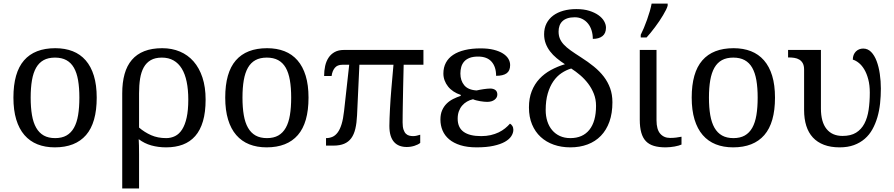

<svg xmlns="http://www.w3.org/2000/svg" viewBox="-20 -816 5011 1076"><path d="M522 -269Q522 -127.9 462.2 -59.1Q402.3 9.8 287.1 9.8Q232.9 9.8 189.9 -7.3Q147 -24.4 116.9 -59.1Q86.9 -93.8 71 -146.2Q55.2 -198.7 55.2 -269Q55.2 -409.2 114.5 -477.5Q173.8 -545.9 290 -545.9Q344.2 -545.9 387.2 -529.1Q430.2 -512.2 460.2 -477.8Q490.2 -443.4 506.1 -391.4Q522 -339.4 522 -269ZM151.9 -269Q151.9 -213.4 159.2 -170.9Q166.5 -128.4 182.9 -99.9Q199.2 -71.3 225.3 -56.6Q251.5 -42 289.1 -42Q326.7 -42 352.5 -56.6Q378.4 -71.3 394.5 -99.9Q410.6 -128.4 417.7 -170.9Q424.8 -213.4 424.8 -269Q424.8 -324.7 417.5 -366.7Q410.2 -408.7 394 -436.8Q377.9 -464.8 351.8 -479Q325.7 -493.2 288.1 -493.2Q250.5 -493.2 224.6 -479Q198.7 -464.8 182.6 -436.8Q166.5 -408.7 159.2 -366.7Q151.9 -324.7 151.9 -269Z M1132.3 -257.8Q1132.3 -187.5 1117.4 -136.7Q1102.5 -85.9 1074 -53.5Q1045.4 -21 1004.4 -5.6Q963.4 9.8 911.1 9.8Q866.7 9.8 828.1 -1Q789.6 -11.7 757.3 -36.1Q758.3 -22.5 758.8 -0.2Q759.3 22 759.3 48.8V240.2H665V-293Q665 -354 678.2 -401.1Q691.4 -448.2 719 -480.5Q746.6 -512.7 788.8 -529.3Q831.1 -545.9 889.2 -545.9Q943.4 -545.9 988 -527.1Q1032.7 -508.3 1064.7 -471.9Q1096.7 -435.5 1114.5 -381.8Q1132.3 -328.1 1132.3 -257.8ZM1035.2 -257.8Q1035.2 -314 1026.1 -357.7Q1017.1 -401.4 998.8 -431.4Q980.5 -461.4 952.6 -477.3Q924.8 -493.2 887.2 -493.2Q849.6 -493.2 825 -479Q800.3 -464.8 785.6 -438.5Q771 -412.1 765.1 -375.2Q759.3 -338.4 759.3 -293V-101.1Q790 -74.7 827.1 -58.3Q864.3 -42 911.1 -42Q938.5 -42 961.4 -53.5Q984.4 -64.9 1000.7 -90.6Q1017.1 -116.2 1026.1 -157.2Q1035.2 -198.2 1035.2 -257.8Z M1709 -269Q1709 -127.9 1649.2 -59.1Q1589.4 9.8 1474.1 9.8Q1419.9 9.8 1377 -7.3Q1334 -24.4 1304 -59.1Q1273.9 -93.8 1258.1 -146.2Q1242.2 -198.7 1242.2 -269Q1242.2 -409.2 1301.5 -477.5Q1360.8 -545.9 1477.1 -545.9Q1531.2 -545.9 1574.2 -529.1Q1617.2 -512.2 1647.2 -477.8Q1677.2 -443.4 1693.1 -391.4Q1709 -339.4 1709 -269ZM1338.9 -269Q1338.9 -213.4 1346.2 -170.9Q1353.5 -128.4 1369.9 -99.9Q1386.2 -71.3 1412.4 -56.6Q1438.5 -42 1476.1 -42Q1513.7 -42 1539.6 -56.6Q1565.4 -71.3 1581.5 -99.9Q1597.7 -128.4 1604.7 -170.9Q1611.8 -213.4 1611.8 -269Q1611.8 -324.7 1604.5 -366.7Q1597.2 -408.7 1581.1 -436.8Q1564.9 -464.8 1538.8 -479Q1512.7 -493.2 1475.1 -493.2Q1437.5 -493.2 1411.6 -479Q1385.7 -464.8 1369.6 -436.8Q1353.5 -408.7 1346.2 -366.7Q1338.9 -324.7 1338.9 -269Z M2353 -453.1H2242.2Q2240.7 -388.2 2239.3 -327.6Q2238.8 -301.8 2238.3 -274.4Q2237.8 -247.1 2237.3 -220.9Q2236.8 -194.8 2236.6 -171.4Q2236.3 -147.9 2236.3 -129.9Q2236.3 -104.5 2241.5 -89.4Q2246.6 -74.2 2255.1 -66.2Q2263.7 -58.1 2274.2 -55.7Q2284.7 -53.2 2294.9 -53.2Q2306.2 -53.2 2315.7 -55.7Q2325.2 -58.1 2335 -61V-15.1Q2323.2 -5.4 2302.5 1.2Q2281.7 7.8 2259.3 7.8Q2237.3 7.8 2219.2 1Q2201.2 -5.9 2188.5 -20Q2175.8 -34.2 2168.9 -56.6Q2162.1 -79.1 2162.1 -110.8Q2162.1 -128.9 2163.1 -153.6Q2164.1 -178.2 2165.5 -205.8Q2167 -233.4 2168.9 -262.5Q2170.9 -291.5 2173.3 -318.8Q2178.7 -383.3 2185.1 -453.1H1994.1L1981 -169.9Q1979 -126.5 1971.4 -94.5Q1963.9 -62.5 1948.5 -41.5Q1933.1 -20.5 1908.7 -10.3Q1884.3 0 1849.1 0H1807.1V-42Q1826.7 -42 1843 -49.1Q1859.4 -56.2 1872.3 -73.5Q1885.3 -90.8 1894.3 -120.1Q1903.3 -149.4 1908.2 -193.8L1937 -453.1H1898.9Q1870.1 -453.1 1856 -435.3Q1841.8 -417.5 1838.4 -390.1H1796.4Q1796.4 -419.9 1802.2 -446.3Q1808.1 -472.7 1821.3 -492.7Q1834.5 -512.7 1855.7 -524.4Q1877 -536.1 1907.2 -536.1H2353Z M2560.1 -403.8Q2560.1 -364.3 2581.8 -338.1Q2603.5 -312 2650.9 -309.1Q2659.7 -311 2669.9 -313Q2680.2 -314.9 2690.4 -316.4Q2700.7 -317.9 2710.2 -318.8Q2719.7 -319.8 2727.1 -319.8Q2745.1 -319.8 2756.1 -311.5Q2767.1 -303.2 2767.1 -286.1Q2767.1 -269 2751.7 -257.1Q2736.3 -245.1 2710 -245.1Q2702.6 -245.1 2692.1 -246.1Q2681.6 -247.1 2670.4 -249Q2659.2 -251 2648.7 -253.7Q2638.2 -256.3 2630.9 -259.8Q2612.8 -255.9 2597.2 -246.8Q2581.5 -237.8 2569.8 -224.1Q2558.1 -210.4 2551.5 -192.1Q2544.9 -173.8 2544.9 -150.9Q2544.9 -101.1 2578.4 -77.1Q2611.8 -53.2 2676.3 -53.2Q2705.6 -53.2 2730 -58.8Q2754.4 -64.5 2774.7 -74.2Q2794.9 -84 2810.5 -96.7Q2826.2 -109.4 2837.9 -123Q2844.7 -120.1 2850.8 -110.8Q2856.9 -101.6 2856.9 -88.9Q2856.9 -70.8 2845.5 -53Q2834 -35.2 2809.3 -21.2Q2784.7 -7.3 2745.6 1.2Q2706.5 9.8 2650.9 9.8Q2598.6 9.8 2560.3 -2.2Q2522 -14.2 2497.1 -35.2Q2472.2 -56.2 2460.2 -84.7Q2448.2 -113.3 2448.2 -146Q2448.2 -176.3 2457.8 -198Q2467.3 -219.7 2483.2 -235.4Q2499 -251 2519.5 -261.2Q2540 -271.5 2562 -278.8V-284.2Q2539.6 -291.5 2521.5 -303.5Q2503.4 -315.4 2491 -331.1Q2478.5 -346.7 2471.7 -365.2Q2464.8 -383.8 2464.8 -403.8Q2464.8 -438 2478.8 -464.4Q2492.7 -490.7 2519.5 -508.5Q2546.4 -526.4 2585.2 -535.6Q2624 -544.9 2673.8 -544.9Q2715.8 -544.9 2746.8 -537.1Q2777.8 -529.3 2798.3 -516.4Q2818.8 -503.4 2828.9 -486.6Q2838.9 -469.7 2838.9 -451.2Q2838.9 -419.4 2819.3 -405.3Q2799.8 -391.1 2760.3 -391.1Q2760.3 -441.4 2734.9 -470.2Q2709.5 -499 2659.2 -499Q2630.9 -499 2611.6 -491.5Q2592.3 -483.9 2581.1 -470.9Q2569.8 -458 2564.9 -440.7Q2560.1 -423.3 2560.1 -403.8Z M3320.3 -223.1Q3320.3 -259.3 3308.1 -290.3Q3295.9 -321.3 3276.1 -347.4Q3256.3 -373.5 3231.4 -394.8Q3206.5 -416 3181.2 -432.1Q3152.8 -423.8 3126.7 -406.2Q3100.6 -388.7 3081.1 -360.4Q3061.5 -332 3049.8 -292.2Q3038.1 -252.4 3038.1 -199.2Q3038.1 -165 3047.4 -136.2Q3056.6 -107.4 3074.5 -86.4Q3092.3 -65.4 3117.9 -53.7Q3143.6 -42 3176.3 -42Q3245.6 -42 3283 -88.6Q3320.3 -135.3 3320.3 -223.1ZM3110.4 -639.2Q3110.4 -617.7 3117.2 -600.6Q3124 -583.5 3138.9 -567.1Q3153.8 -550.8 3177.7 -533.7Q3201.7 -516.6 3235.4 -495.1Q3275.4 -469.7 3308.1 -443.1Q3340.8 -416.5 3363.8 -386.5Q3386.7 -356.4 3399.4 -321.3Q3412.1 -286.1 3412.1 -243.2Q3412.1 -181.2 3395.3 -134Q3378.4 -86.9 3347.4 -54.9Q3316.4 -22.9 3272.9 -6.6Q3229.5 9.8 3176.3 9.8Q3126 9.8 3083.5 -5.1Q3041 -20 3010 -48.6Q2979 -77.1 2961.7 -118.7Q2944.3 -160.2 2944.3 -213.9Q2944.3 -265.6 2960 -305.2Q2975.6 -344.7 3002.9 -374Q3030.3 -403.3 3066.9 -423.3Q3103.5 -443.4 3146 -456.1Q3121.1 -472.2 3099.6 -490Q3078.1 -507.8 3062.5 -528.3Q3046.9 -548.8 3038.1 -572.5Q3029.3 -596.2 3029.3 -624Q3029.3 -658.2 3042.7 -684.6Q3056.2 -710.9 3080.1 -728.8Q3104 -746.6 3137.2 -755.9Q3170.4 -765.1 3210 -765.1Q3251.5 -765.1 3282.5 -755.4Q3313.5 -745.6 3334.2 -730.7Q3355 -715.8 3365.5 -697.3Q3376 -678.7 3376 -661.1Q3376 -629.4 3356.4 -613.8Q3336.9 -598.1 3302.2 -598.1Q3302.2 -623 3295.4 -645.3Q3288.6 -667.5 3275.4 -683.8Q3262.2 -700.2 3243.4 -709.7Q3224.6 -719.2 3201.2 -719.2Q3177.2 -719.2 3159.9 -713.4Q3142.6 -707.5 3131.6 -696.8Q3120.6 -686 3115.5 -671.4Q3110.4 -656.7 3110.4 -639.2Z M3659.2 -536.1V-142.1Q3659.2 -90.8 3679.9 -66.9Q3700.7 -43 3735.4 -43Q3753.4 -43 3768.6 -44.9Q3783.7 -46.9 3799.3 -49.8V-5.9Q3793 -2.9 3782.7 0Q3772.5 2.9 3760.5 5.1Q3748.5 7.3 3735.4 8.5Q3722.2 9.8 3710.4 9.8Q3672.4 9.8 3645 1.7Q3617.7 -6.3 3600.1 -24.4Q3582.5 -42.5 3574 -72.3Q3565.4 -102.1 3565.4 -145V-536.1ZM3570.8 -621.1Q3579.1 -637.2 3588.4 -659.4Q3597.7 -681.6 3606.2 -705.6Q3614.7 -729.5 3621.6 -753.2Q3628.4 -776.9 3631.8 -795.9H3721.7V-784.2Q3719.2 -774.4 3712.4 -760.7Q3705.6 -747.1 3696 -731Q3686.5 -714.8 3674.8 -697.5Q3663.1 -680.2 3650.6 -663.6Q3638.2 -647 3626 -632.1Q3613.8 -617.2 3603.5 -606H3570.8Z M4323.2 -269Q4323.2 -127.9 4263.4 -59.1Q4203.6 9.8 4088.4 9.8Q4034.2 9.8 3991.2 -7.3Q3948.2 -24.4 3918.2 -59.1Q3888.2 -93.8 3872.3 -146.2Q3856.4 -198.7 3856.4 -269Q3856.4 -409.2 3915.8 -477.5Q3975.1 -545.9 4091.3 -545.9Q4145.5 -545.9 4188.5 -529.1Q4231.4 -512.2 4261.5 -477.8Q4291.5 -443.4 4307.4 -391.4Q4323.2 -339.4 4323.2 -269ZM3953.1 -269Q3953.1 -213.4 3960.4 -170.9Q3967.8 -128.4 3984.1 -99.9Q4000.5 -71.3 4026.6 -56.6Q4052.7 -42 4090.3 -42Q4127.9 -42 4153.8 -56.6Q4179.7 -71.3 4195.8 -99.9Q4211.9 -128.4 4219 -170.9Q4226.1 -213.4 4226.1 -269Q4226.1 -324.7 4218.8 -366.7Q4211.4 -408.7 4195.3 -436.8Q4179.2 -464.8 4153.1 -479Q4127 -493.2 4089.4 -493.2Q4051.8 -493.2 4025.9 -479Q4000 -464.8 3983.9 -436.8Q3967.8 -408.7 3960.4 -366.7Q3953.1 -324.7 3953.1 -269Z M4685.5 9.8Q4635.3 9.8 4597.9 -4.4Q4560.5 -18.6 4535.6 -45.4Q4510.7 -72.3 4498.5 -111.1Q4486.3 -149.9 4486.3 -199.2V-425.8Q4486.3 -447.8 4479 -461.2Q4471.7 -474.6 4459.5 -481.9Q4447.3 -489.3 4431.6 -491.7Q4416 -494.1 4399.4 -494.1H4396.5V-536.1H4580.6V-208Q4580.6 -132.3 4612.1 -93.3Q4643.6 -54.2 4701.7 -54.2Q4748 -54.2 4777.6 -72.5Q4807.1 -90.8 4824.2 -123.3Q4841.3 -155.8 4847.9 -200.2Q4854.5 -244.6 4854.5 -296.9Q4854.5 -338.9 4845.9 -371.3Q4837.4 -403.8 4823.7 -426.8Q4810.1 -449.7 4793 -463.4Q4775.9 -477.1 4759.3 -481.9Q4759.3 -496.6 4763.9 -508.1Q4768.6 -519.5 4776.6 -527.6Q4784.7 -535.6 4795.2 -539.8Q4805.7 -543.9 4817.4 -543.9Q4843.3 -543.9 4862.1 -524.7Q4880.9 -505.4 4892.8 -473.6Q4904.8 -441.9 4910.6 -401.6Q4916.5 -361.3 4916.5 -319.8Q4916.5 -277.3 4912.1 -236.3Q4907.7 -195.3 4897 -158.7Q4886.2 -122.1 4869.1 -91.3Q4852.1 -60.5 4826.2 -38.1Q4800.3 -15.6 4765.6 -2.9Q4731 9.8 4685.5 9.8Z"/></svg>

Font: Droid Serif
Style: Regular
Weight: 400
Designer: Monotype Design team
Foundry: Monotype Imaging Inc.
Version: Version 1.03